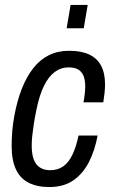

<svg xmlns="http://www.w3.org/2000/svg" viewBox="-20 -743 457 775"><path d="M179 12Q130 12 95.5 -5.5Q61 -23 44 -60Q27 -97 27 -154Q27 -183 29.5 -213.5Q32 -244 38 -276Q49 -336 68 -384.5Q87 -433 114 -467.5Q141 -502 177 -520Q213 -538 259 -538Q308 -538 340 -523Q372 -508 388 -478Q404 -448 404 -402Q404 -387 402 -368Q400 -349 397 -330H317Q320 -346 322 -363.5Q324 -381 324 -394Q324 -420 317 -437Q310 -454 295.5 -462.5Q281 -471 257 -471Q226 -471 201 -452.5Q176 -434 157.5 -396.5Q139 -359 127 -300Q120 -266 116 -239.5Q112 -213 110 -193Q108 -173 108 -155Q108 -122 116 -100Q124 -78 141 -67Q158 -56 182 -56Q214 -56 236 -72Q258 -88 273 -120Q288 -152 297 -196H374Q363 -136 339 -89Q315 -42 276 -15Q237 12 179 12ZM249 -629 265 -723H334L318 -629Z"/></svg>

Font: Archivo Condensed
Style: Italic
Weight: 400
Width: 3
Italic angle: -10°
Designer: Hector Gatti
Foundry: Omnibus-Type
Version: Version 2.001